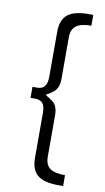

<svg xmlns="http://www.w3.org/2000/svg" viewBox="-96 -788 523 960"><g transform="rotate(10 165.5 -308.5)"><path d="M132 -308Q158 -292 170 -283Q182 -274 189 -257.5Q196 -241 196 -213V-5Q196 35 219.5 53Q243 71 297 71V126H273Q200 126 167 99Q134 72 134 11V-217Q134 -250 122 -265Q110 -280 85 -280H60V-336H85Q134 -336 134 -399V-628Q134 -689 167 -716Q200 -743 273 -743H297V-688Q243 -688 219.5 -669.5Q196 -651 196 -611V-403Q196 -375 189 -359Q182 -343 170 -333Q158 -323 132 -308Z"/></g></svg>

Font: TypoPRO Montserrat Alternates
Style: Regular
Weight: 300
Designer: Julieta Ulanovsky
Foundry: Julieta Ulanovsky
Version: Version 6.001